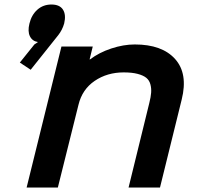

<svg xmlns="http://www.w3.org/2000/svg" viewBox="-20 -839 890 859"><path d="M267.1 -733.9Q258.8 -704.6 240.2 -681.2L117.2 -526.9L68.8 -559.1L133.8 -640.1L149.9 -650.9Q124.5 -654.8 113.8 -676.8Q103 -698.7 111.8 -733.9Q121.1 -772.5 147.2 -795.7Q173.3 -818.8 210 -818.8Q247.1 -818.8 261.7 -795.9Q276.4 -772.9 267.1 -733.9ZM793 -394 695.8 0H555.2L647.9 -377.9Q654.8 -404.8 656.2 -424.3Q657.7 -443.8 652.8 -461.9Q647.9 -480 634.3 -491Q620.6 -502 595.5 -508.5Q570.3 -515.1 533.2 -515.1Q459.5 -515.1 403.6 -477.1Q347.7 -439 331.1 -370.1L238.8 0H99.1L254.9 -630.9H395L380.9 -573.2H382.8Q423.3 -604 478 -622.1Q532.7 -640.1 583 -640.1Q705.1 -640.1 763.4 -575Q821.8 -509.8 793 -394Z"/></svg>

Font: Sinkin Sans 600 SemiBold Italic
Style: Regular
Weight: 600
Italic angle: -112°
Designer: Keith Bates
Foundry: K-Type
Version: Sinkin Sans (version 1.0)  by Keith Bates   •   © 2014   www